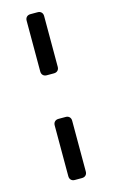

<svg xmlns="http://www.w3.org/2000/svg" viewBox="-119 -810 504 859"><g transform="rotate(-15 132.5 -380.0)"><path d="M149 -481H116Q105 -481 98.5 -487.5Q92 -494 92 -505V-740Q92 -751 98.5 -757.5Q105 -764 116 -764H149Q160 -764 166.5 -757.5Q173 -751 173 -740V-505Q173 -494 166.5 -487.5Q160 -481 149 -481ZM149 4H116Q105 4 98.5 -2.5Q92 -9 92 -20V-255Q92 -266 98.5 -272.5Q105 -279 116 -279H149Q160 -279 166.5 -272.5Q173 -266 173 -255V-20Q173 -9 166.5 -2.5Q160 4 149 4Z"/></g></svg>

Font: Shippori Gochic B2 Bold
Style: Regular
Weight: 700
Designer: FONTDASU
Foundry: FONTDASU / Google Inc. / but / Adobe
Version: Version 1.130